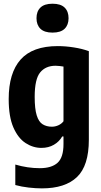

<svg xmlns="http://www.w3.org/2000/svg" viewBox="-20 -810 560 1060"><path d="M211.5 230Q178 230 138.2 225.5Q98.5 221 64.5 211.5V98.5Q132.5 118.5 199.5 118.5Q264.5 118.5 297.5 89Q330.5 59.5 330.5 -14.5V-56.5H323.5Q307 -28 277.5 -10.8Q248 6.5 208.5 6.5Q162.5 6.5 121.2 -20.2Q80 -47 54 -106.2Q28 -165.5 28 -263Q28 -407.5 94 -481.5Q160 -555.5 299 -555.5Q341.5 -555.5 387.8 -548.2Q434 -541 470.5 -527.5V-38.5Q470.5 105 405 167.5Q339.5 230 211.5 230ZM266.5 -110.5Q284.5 -110.5 302 -118.2Q319.5 -126 330.5 -140.5V-442.5Q321.5 -444 309.5 -445.5Q297.5 -447 287 -447Q232 -447 201.8 -410.2Q171.5 -373.5 171.5 -275.5Q171.5 -208.5 182.8 -172.8Q194 -137 215.5 -123.8Q237 -110.5 266.5 -110.5ZM270 -630Q225 -630 203.2 -651.2Q181.5 -672.5 181.5 -709.5Q181.5 -747 203.2 -768.2Q225 -789.5 270 -789.5Q315 -789.5 336.8 -768.2Q358.5 -747 358.5 -709.5Q358.5 -672.5 336.8 -651.2Q315 -630 270 -630Z"/></svg>

Font: Encode Sans Condensed
Style: Bold
Weight: 700
Width: 3
Designer: Multiple Designers
Foundry: Impallari Type
Version: Version 3.000; ttfautohint (v1.8.3) -l 8 -r 50 -G 200 -x 14 